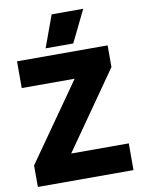

<svg xmlns="http://www.w3.org/2000/svg" viewBox="-99 -987 780 1054"><g transform="rotate(-10 291.5 -460.0)"><path d="M264 -920H440L353 -742H199ZM25 -120 327 -550H32V-699H537V-578L237 -149H558V0H25Z"/></g></svg>

Font: Readiness
Style: Bold
Weight: 700
Designer: Katatrad Team
Foundry: CadsonDemak
Version: Version 1.00;January 16, 2020;FontCreator 12.0.0.2550 64-bit